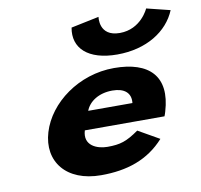

<svg xmlns="http://www.w3.org/2000/svg" viewBox="-88 -900 1057 1009"><g transform="rotate(-10 440.5 -396.0)"><path d="M756.1 -807C756.1 -807 711.9 -704 598.2 -704C484.5 -704 502 -807 502 -807L352.8 -776C332.8 -669 409.5 -595 565.6 -595C721.7 -595 837.4 -669 881.4 -776ZM752.7 -232C755.5 -238 758.8 -249 760.9 -256C814.7 -436 723.2 -528 534.7 -528C347.1 -528 182.2 -406 137.3 -256C92.7 -107 184.7 15 372.2 15C510.2 15 623.9 -22 710.9 -119L598.5 -183C532.7 -137 499.1 -126 430.2 -126C375.7 -126 303.9 -153 327.6 -232ZM362.9 -330C380.6 -377 432.5 -413 506.3 -413C569.2 -413 605.3 -384 598.9 -330Z"/></g></svg>

Font: Hussar
Style: BdSuprExtOblThree
Weight: 700
Foundry: Cannot Into Space Fonts
Version: Version 2.00